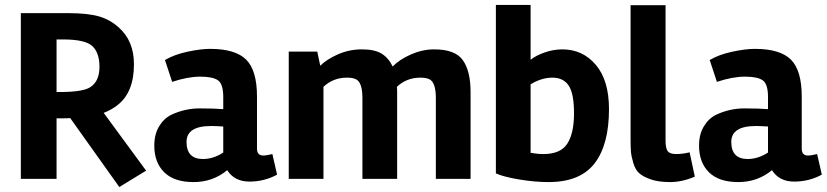

<svg xmlns="http://www.w3.org/2000/svg" viewBox="-20 -721 3333 774"><path d="M233 -244H208V0H64V-668H257Q333 -668 378.5 -655Q424 -642 459 -610Q520 -556 520 -462Q520 -347 452 -296Q429 -278 398 -266L569 -33L461 33L263 -245Q254 -244 233 -244ZM346 -371Q381 -395 381 -451.5Q381 -508 352.5 -535Q324 -562 234 -562H208V-350H219Q318 -350 346 -371Z M1097 -17Q1046 11 985.5 11Q925 11 896 -35Q838 13 760 13Q682 13 642 -26.5Q602 -66 602 -134Q602 -179 621 -211Q640 -243 670 -258Q725 -284 784.5 -284Q844 -284 880 -281V-330Q880 -382 859 -397Q838 -412 787.5 -412Q737 -412 674 -391L645 -479Q682 -501 735.5 -512.5Q789 -524 827 -524Q929 -524 972.5 -480.5Q1016 -437 1016 -332V-122Q1016 -94 1041 -94Q1054 -94 1078 -100ZM798 -80Q840 -80 880 -106V-211Q852 -213 831 -213Q732 -213 732 -149Q732 -80 798 -80Z M1563 -453Q1590 -481 1636.5 -501.5Q1683 -522 1730 -522Q1816 -522 1846.5 -477.5Q1877 -433 1877 -351V0H1737V-326Q1737 -390 1710 -402Q1697 -408 1675 -408Q1619 -408 1580 -371Q1581 -364 1581 -350V0H1441V-326Q1441 -390 1414 -402Q1401 -408 1379 -408Q1323 -408 1284 -371V0H1144V-513H1259L1271 -456Q1297 -482 1342.5 -502Q1388 -522 1439 -522Q1490 -522 1518 -505Q1546 -488 1563 -453Z M2119 -701V-480Q2140 -497 2175.5 -509.5Q2211 -522 2247 -522Q2329 -522 2382 -459.5Q2435 -397 2435 -281Q2435 -138 2377 -62.5Q2319 13 2191 13Q2136 13 2073 2.5Q2010 -8 1979 -22V-701ZM2171 -100Q2240 -100 2267 -142Q2294 -184 2294 -264Q2294 -344 2272.5 -376Q2251 -408 2207 -408Q2163 -408 2119 -381V-105Q2146 -100 2171 -100Z M2781 -9Q2730 13 2682 13Q2634 13 2603 2Q2572 -9 2556.5 -23Q2541 -37 2533 -64Q2525 -91 2523.5 -109.5Q2522 -128 2522 -161V-700H2663V-153Q2663 -124 2671.5 -112Q2680 -100 2706 -100Q2732 -100 2760 -107Z M3293 -17Q3242 11 3181.5 11Q3121 11 3092 -35Q3034 13 2956 13Q2878 13 2838 -26.5Q2798 -66 2798 -134Q2798 -179 2817 -211Q2836 -243 2866 -258Q2921 -284 2980.5 -284Q3040 -284 3076 -281V-330Q3076 -382 3055 -397Q3034 -412 2983.5 -412Q2933 -412 2870 -391L2841 -479Q2878 -501 2931.5 -512.5Q2985 -524 3023 -524Q3125 -524 3168.5 -480.5Q3212 -437 3212 -332V-122Q3212 -94 3237 -94Q3250 -94 3274 -100ZM2994 -80Q3036 -80 3076 -106V-211Q3048 -213 3027 -213Q2928 -213 2928 -149Q2928 -80 2994 -80Z"/></svg>

Font: Rambla
Style: Bold
Weight: 700
Designer: Martin Sommaruga
Foundry: Martin Sommaruga
Version: Version 1.001